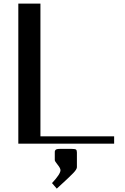

<svg xmlns="http://www.w3.org/2000/svg" viewBox="-20 -812 707 1085"><path d="M414.6 49.8V133.3Q414.1 145 394.5 165.5Q375 186 318.4 237.8Q307.1 248 300.8 253.9L273.9 222.7Q321.8 171.4 321.8 149.9Q321.8 138.7 305.7 118.9Q289.6 99.1 289.6 92.8V49.8Q289.6 44.4 290 42Q290.5 39.6 293.2 35.9Q295.9 32.2 302.7 30.8Q309.6 29.3 320.8 29.3H383.3Q404.8 29.3 409.7 33.4Q414.6 37.6 414.6 49.8ZM83.5 -791.5H208.5V-41.5H625V0H83.5Z"/></svg>

Font: Resagnicto
Style: Bold
Weight: 700
Version: Version 0.9991